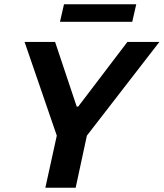

<svg xmlns="http://www.w3.org/2000/svg" viewBox="-20 -886 772 906"><path d="M194 0 248 -246 96 -688H240L342 -383H349L581 -688H732L390 -246L337 0ZM263 -783 282 -866H623L604 -783Z"/></svg>

Font: Saira SemiBold
Style: Italic
Weight: 600
Italic angle: -12°
Designer: Hector Gatti with collaboration of the Omnibus-Type team
Foundry: Omnibus-Type
Version: Version 1.100; ttfautohint (v1.8.3)